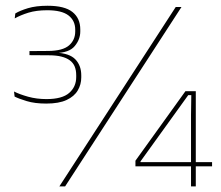

<svg xmlns="http://www.w3.org/2000/svg" viewBox="-20 -664 786 684"><path d="M144.5 -295Q104 -295 75.2 -303.8Q46.5 -312.5 32 -320L30 -338Q49.5 -328 80 -319.5Q110.5 -311 145.5 -311Q201.5 -311 226.5 -333Q251.5 -355 251.5 -389.5V-396Q251.5 -414 246 -427.2Q240.5 -440.5 228.5 -449.2Q216.5 -458 198.2 -462.5Q180 -467 154.5 -467L85 -467.5V-482L152.5 -482.5Q203.5 -483 225.8 -502.2Q248 -521.5 248 -552V-558Q248 -590.5 224 -609Q200 -627.5 148 -627.5Q109.5 -627.5 81.2 -618.8Q53 -610 32.5 -598.5L34.5 -616Q50.5 -626 79.5 -634.8Q108.5 -643.5 149.5 -643.5Q210.5 -643.5 238.2 -621.2Q266 -599 266 -559V-552Q266 -523.5 246.2 -499.8Q226.5 -476 177.5 -475H174.5L177.5 -476.5Q227.5 -474.5 248.5 -452.5Q269.5 -430.5 269.5 -395.5V-388Q269.5 -363 257 -341.8Q244.5 -320.5 217.2 -307.8Q190 -295 144.5 -295ZM191.5 0 606 -639H626.5L212 0ZM660.5 0V-254L661.5 -325H650.5L480.5 -89V-78L472.5 -86.5H735.5V-71.5H462.5V-91.5L640.5 -339H677.5V0Z"/></svg>

Font: Anek Bangla Thin
Style: Regular
Weight: 250
Designer: Sulekha Rajkumar (Bangla), Yesha Goshar (Latin)
Foundry: Ek Type
Version: Version 1.003